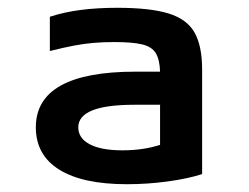

<svg xmlns="http://www.w3.org/2000/svg" viewBox="-20 -758 640 493"><path d="M306 -285Q192 -285 132 -322.5Q72 -360 72 -431Q72 -574 328 -574H391Q390 -605 380 -621.5Q370 -638 345 -644Q320 -650 274 -650Q246 -650 221.5 -648Q197 -646 170.5 -641Q144 -636 108 -627V-715Q145 -727 187.5 -732.5Q230 -738 281 -738Q365 -738 412.5 -723.5Q460 -709 479.5 -674.5Q499 -640 499 -579V-311Q462 -299 410 -292Q358 -285 306 -285ZM391 -489H325Q181 -489 181 -431Q181 -403 210.5 -387.5Q240 -372 294 -372Q348 -372 391 -386Z"/></svg>

Font: M PLUS Code Latin 60 Medium
Style: Regular
Weight: 500
Width: 7
Monospace: yes
Designer: Coji Morishita
Foundry: UNDERFOREST DESIGN
Version: Version 1.005; ttfautohint (v1.8.3)